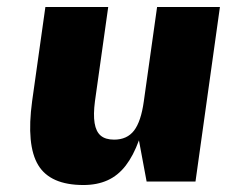

<svg xmlns="http://www.w3.org/2000/svg" viewBox="-20 -520 650 550"><path d="M400 0 378 -118Q362 -74 340 -45.5Q318 -17 288 -3.5Q258 10 219 10Q124 10 89.5 -47Q55 -104 72 -230L110 -500H290L252 -230Q247 -192 251 -167.5Q255 -143 268.5 -131.5Q282 -120 307 -120Q344 -120 364 -146Q384 -172 392 -230L430 -500H610L540 0Z"/></svg>

Font: Fivo Sans Modern Heavy
Style: Regular
Weight: 900
Designer: Alexander Slobzheninov
Foundry: Alexander Slobzheninov
Version: 1.0